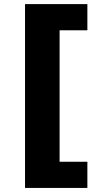

<svg xmlns="http://www.w3.org/2000/svg" viewBox="-20 -754 465 935"><path d="M101.9 161.2V-734H405.5V-606.5H270.2V33.7H405.5V161.2Z"/></svg>

Font: Inter UI Extra Bold
Style: Regular
Weight: 800
Designer: Rasmus Andersson
Foundry: rsms
Version: 3.2;8d6f07862